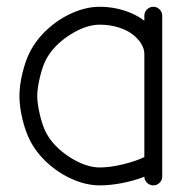

<svg xmlns="http://www.w3.org/2000/svg" viewBox="-20 -559 586 579"><path d="M280.8 -538.6Q318.4 -538.6 353.6 -527.6Q388.9 -516.6 415.3 -496.6V-511.5Q415.3 -522.5 423.3 -530.5Q431.4 -538.6 442.4 -538.6Q453.4 -538.6 461.3 -530.5Q469.2 -522.5 469.2 -511.5V-71.8V-68.6V-26.9Q469.2 -15.9 461.3 -7.9Q453.4 0 442.4 0Q431.6 0 423.6 -7.7Q415.5 -15.4 415.3 -26.1Q384.3 -13.9 348.5 -7Q312.7 0 280.8 0Q241 0 199.3 -18.1Q157.7 -36.1 123.7 -67.1Q89.6 -98.1 70.3 -135.7Q56.4 -163.1 47.5 -200.6Q38.6 -238 38.6 -269.3Q38.6 -300.5 47.5 -337.9Q56.4 -375.2 70.3 -402.6Q89.6 -440.2 123.7 -471.3Q157.7 -502.4 199.3 -520.5Q241 -538.6 280.8 -538.6ZM280.8 -54Q311.8 -54 350.7 -63.4Q389.6 -72.8 415.3 -85.4V-396.2Q415.3 -411.9 405.6 -427.5Q396 -443.1 379 -455.9Q362.1 -468.8 336.2 -476.7Q310.3 -484.6 280.8 -484.6Q238.3 -484.6 189.3 -452.9Q140.4 -421.1 118.2 -378.2Q108.2 -358.9 100.2 -325.3Q92.3 -291.7 92.3 -269.3Q92.3 -246.8 100.2 -213.3Q108.2 -179.7 118.2 -160.4Q140.4 -117.4 189.3 -85.7Q238.3 -54 280.8 -54Z"/></svg>

Font: Tecnico
Style: Fino
Weight: 400
Version: Version 1.3